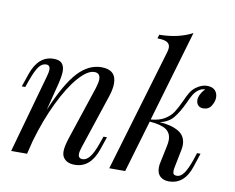

<svg xmlns="http://www.w3.org/2000/svg" viewBox="-85 -907 1265 1033"><g transform="rotate(10 547.5 -390.5)"><path d="M530 -162 505 -89Q469 14 384 14Q339 14 321 -15Q313 -27 313 -48Q313 -75 330 -126L425 -412Q435 -445 435 -461Q435 -496 403 -496Q365 -496 316.5 -440.5Q268 -385 221 -288Q174 -191 140 -73L122 0H35L155 -429Q162 -455 162 -466Q162 -491 140 -491Q118 -491 101 -469Q84 -447 63 -389L50 -352H31L56 -425Q92 -528 175 -528Q207 -528 220.5 -512.5Q234 -497 234 -469Q234 -442 220 -388L185 -251Q249 -402 307.5 -465Q366 -528 436 -528Q517 -528 517 -453Q517 -420 502 -377L405 -85Q397 -61 397 -47Q397 -23 421 -23Q441 -23 459.5 -45.5Q478 -68 498 -125L511 -162Z M1071 -474Q1071 -452 1056.5 -428.5Q1042 -405 1013 -405Q993 -405 983.5 -416.5Q974 -428 974 -445Q974 -459 983 -476.5Q992 -494 1006 -507H1004Q993 -507 985 -503.5Q977 -500 967 -493Q953 -482 942.5 -464.5Q932 -447 919 -417Q894 -364 868.5 -333Q843 -302 795 -291Q858 -288 898.5 -264.5Q939 -241 939 -191Q939 -179 936 -164L916 -64Q914 -56 914 -44Q914 -33 919 -28Q924 -23 936 -23Q956 -23 973.5 -46.5Q991 -70 1010 -125L1022 -162H1041L1017 -89Q984 14 898 14Q869 14 851 -2Q833 -18 833 -51Q833 -66 837 -81L855 -167Q860 -190 860 -204Q860 -242 833 -261Q806 -280 742 -285L658 0H571L769 -667Q774 -684 774 -694Q774 -714 758 -723.5Q742 -733 705 -733L711 -754Q815 -755 891 -795L745 -297Q792 -301 821 -319Q850 -337 865.5 -361Q881 -385 899 -424Q912 -454 923.5 -473Q935 -492 952 -505Q983 -528 1012 -528Q1042 -528 1056.5 -513Q1071 -498 1071 -474Z"/></g></svg>

Font: Playfair Display
Style: Italic
Weight: 400
Italic angle: -14°
Designer: Claus Eggers Sørensen
Foundry: Claus Eggers Sørensen
Version: Version 1.200; ttfautohint (v1.6)